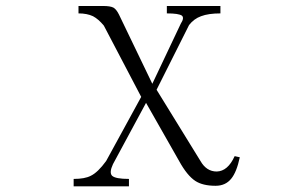

<svg xmlns="http://www.w3.org/2000/svg" viewBox="-20 -498 1040 658"><path d="M333 -477.5H249V-452.1Q278.3 -452.1 298.8 -442.4Q317.4 -432.6 335.9 -410.2L463.9 -166L343.8 53.7Q315.4 92.8 291 104.5Q270.5 115.2 232.4 115.2V140.6H421.9V115.2Q376 115.2 364.3 104.5Q353.5 93.8 367.2 64.5L480.5 -145.5L593.8 53.7Q621.1 103.5 649.4 122.1Q674.8 138.7 718.8 138.7Q752.9 138.7 772.5 114.3Q791 91.8 801.8 41L784.2 37.1Q760.7 88.9 722.7 89.8Q687.5 89.8 667 53.7L516.6 -190.4L627.9 -412.1Q644.5 -433.6 668.9 -442.4Q694.3 -452.1 735.4 -452.1V-477.5H551.8V-452.1Q592.8 -452.1 603.5 -444.3Q612.3 -436.5 599.6 -417L502 -210.9L387.7 -448.2Q378.9 -465.8 369.1 -471.7Q358.4 -477.5 333 -477.5Z"/></svg>

Font: BatangChe
Style: Regular
Weight: 400
Monospace: yes
Version: Version 2.21